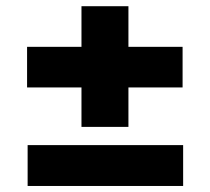

<svg xmlns="http://www.w3.org/2000/svg" viewBox="-20 -598 683 624"><path d="M68 -445.8H573.4V-313.8H68ZM69.8 -126.4H575.2V6.4H69.8ZM244.8 -577.8H397.4V-185.6H244.8Z"/></svg>

Font: Easer Grotesk Variable
Style: Regular
Weight: 400
Designer: Boardeaser, Bonnie Shaver-Troup, Thomas Jockin
Foundry: Lexend
Version: Version 1.001;Glyphs 3.1.2 (3151)